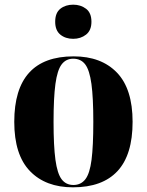

<svg xmlns="http://www.w3.org/2000/svg" viewBox="-20 -791 628 821"><path d="M292 10Q175 10 108 -59.5Q41 -129 41 -270Q41 -550 295 -550Q413 -550 480 -480.5Q547 -411 547 -270Q547 -129 482.5 -59.5Q418 10 292 10ZM294 0Q326 0 345 -24.5Q364 -49 371.5 -108Q379 -167 379 -270Q379 -373 371 -432Q363 -491 344.5 -515.5Q326 -540 293 -540Q262 -540 243.5 -515.5Q225 -491 217 -432Q209 -373 209 -270Q209 -167 217 -108Q225 -49 243.5 -24.5Q262 0 294 0ZM293 -625Q260 -625 238 -643Q216 -661 216 -698Q216 -736 238 -753.5Q260 -771 293 -771Q325 -771 348 -753.5Q371 -736 371 -698Q371 -661 348 -643Q325 -625 293 -625Z"/></svg>

Font: Noto Serif Display SemiCondensed ExtraBold
Style: Regular
Weight: 800
Width: 4
Designer: Monotype Design Team
Foundry: Monotype Imaging Inc.
Version: Version 2.009